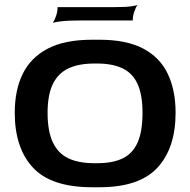

<svg xmlns="http://www.w3.org/2000/svg" viewBox="-20 -777 799 807"><path d="M367 10Q195 10 118.5 -72.5Q42 -155 42 -303Q42 -398 75.5 -466.5Q109 -535 180.5 -572.5Q252 -610 367 -610H398Q511 -610 581.5 -573Q652 -536 685 -467Q718 -398 718 -303Q718 -155 642 -72.5Q566 10 398 10ZM377 -91H388Q454 -91 496 -111.5Q538 -132 558.5 -178.5Q579 -225 579 -303Q579 -379 558 -424.5Q537 -470 494.5 -490Q452 -510 388 -510H377Q310 -510 266.5 -489Q223 -468 201.5 -422.5Q180 -377 180 -303Q180 -226 202 -179Q224 -132 267.5 -111.5Q311 -91 377 -91ZM202 -681Q209 -691 215.5 -709.5Q222 -728 222 -747H458Q509 -747 532.5 -750.5Q556 -754 558 -757Q551 -747 544.5 -728.5Q538 -710 538 -691H322Q267 -691 238 -687.5Q209 -684 202 -681Z"/></svg>

Font: Red Rose SemiBold
Style: Regular
Weight: 600
Designer: Jaikishan Patel
Version: Version 2.000